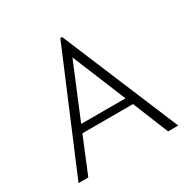

<svg xmlns="http://www.w3.org/2000/svg" viewBox="-146 -769 891 904"><g transform="rotate(-30 300.0 -317.0)"><path d="M516 0 437 -194H162L82 0H29L296 -634H306L571 0ZM300 -527 179 -235H420Z"/></g></svg>

Font: Inconsolata Expanded Light
Style: Regular
Weight: 300
Width: 7
Monospace: yes
Designer: Raph Levien, Cyreal, Brenton Simpson
Foundry: Raph Levien, Cyreal, Google
Version: Version 3.001; ttfautohint (v1.8.2.53-6de2)